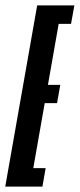

<svg xmlns="http://www.w3.org/2000/svg" viewBox="-58 -695 298 715"><path d="M-38.5 0 80.5 -675H219L206.5 -606H160.5L120.5 -379H166.5L154.5 -311H108.5L66 -69H112L100 0Z"/></svg>

Font: Anybody UltraCondensed Medium
Style: Italic
Weight: 500
Width: 1
Italic angle: -10°
Designer: Tyler Finck
Foundry: Etcetera Type Company
Version: Version 1.010; ttfautohint (v1.8.3) -l 8 -r 50 -G 200 -x 14 